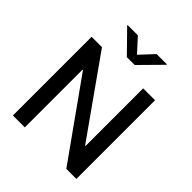

<svg xmlns="http://www.w3.org/2000/svg" viewBox="-254 -1102 1256 1256"><g transform="rotate(45 373.5 -474.5)"><path d="M667 -728H557V-195H553L176 -728H80V0H190V-534H194L574 0H667ZM192 -945 337 -797H410L556 -945V-949H461L373 -855L287 -949H192Z"/></g></svg>

Font: Wafeq Medium
Style: Regular
Weight: 500
Designer: Rasmus Andersson & Azza Alameddine
Foundry: Google & TypeTogether
Version: Version 3.000;January 28, 2025;FontCreator 15.0.0.3014 64-bi